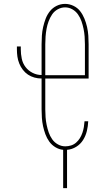

<svg xmlns="http://www.w3.org/2000/svg" viewBox="-20 -763 540 988"><path d="M305 205V8Q284 6 265 -5.5Q246 -17 233.5 -34.5Q221 -52 213.5 -72.5Q206 -93 201.5 -114Q197 -135 195.5 -156.5Q194 -178 194 -200V-359Q175 -359 157 -364Q139 -369 124 -379Q109 -389 97.5 -404Q86 -419 79 -436.5Q72 -454 69.5 -472Q67 -490 67 -509V-524H87V-509Q87 -485 92 -461Q97 -437 111.5 -418Q126 -399 148 -388Q170 -377 194 -377V-535Q194 -557 195.5 -579.5Q197 -602 202 -624Q207 -646 215 -667Q223 -688 237 -705.5Q251 -723 271.5 -733Q292 -743 315 -743Q337 -743 358 -733Q379 -723 392.5 -705.5Q406 -688 414.5 -667Q423 -646 428 -624Q433 -602 434.5 -579.5Q436 -557 436 -535V-359H213V-200Q213 -180 214.5 -160Q216 -140 220 -120.5Q224 -101 230.5 -82Q237 -63 248.5 -46.5Q260 -30 278 -20Q296 -10 316 -10Q331 -10 345.5 -14.5Q360 -19 371.5 -29Q383 -39 391 -52Q399 -65 404 -79.5Q409 -94 411.5 -109Q414 -124 415 -139H434Q433 -114 427 -89Q421 -64 407.5 -42.5Q394 -21 372 -7.5Q350 6 325 8V205ZM213 -376H417V-535Q417 -555 415.5 -575Q414 -595 410 -614.5Q406 -634 399.5 -653Q393 -672 381.5 -688.5Q370 -705 352.5 -715Q335 -725 315 -725Q295 -725 277 -715Q259 -705 248 -688.5Q237 -672 230 -653Q223 -634 219.5 -614.5Q216 -595 214.5 -575Q213 -555 213 -535Z"/></svg>

Font: Iosevka SS04 Thin
Style: Regular
Weight: 100
Monospace: yes
Designer: Belleve Invis
Foundry: Belleve Invis
Version: Version 19.0.0; ttfautohint (v1.8.4)